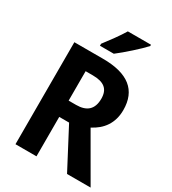

<svg xmlns="http://www.w3.org/2000/svg" viewBox="-220 -1049 1043 1164"><g transform="rotate(30 301.5 -466.5)"><path d="M487 -924V-933H325C299 -889 255 -830 222 -787V-773H319C369 -811 453 -886 487 -924ZM277 -714H77V0H224V-276H293L438 0H603L421 -315C493 -352 540 -413 540 -506C540 -644 454 -714 277 -714ZM274 -596C354 -596 390 -565 390 -499C390 -424 350 -390 276 -390H224V-596Z"/></g></svg>

Font: Noto Sans Thai Looped SemiCondensed
Style: Bold
Weight: 700
Width: 4
Designer: Sasikarn Vongin, Ben Mitchell
Foundry: The Fontpad Ltd
Version: Version 1.001